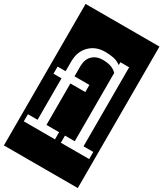

<svg xmlns="http://www.w3.org/2000/svg" viewBox="-282 -1016 1131 1328"><g transform="rotate(30 283.0 -352.0)"><path d="M-12 213V-917H578V213ZM320 0H546V-57H468V-688H398V-665Q372 -685 341.5 -691.5Q311 -698 271 -698Q197 -698 149 -650Q101 -602 101 -522V-445H37V-388H101V-57H24V0H273V-57H172V-388H291V-445H172V-525Q172 -580 203 -611Q234 -642 286 -642Q318 -642 346 -634Q374 -626 398 -603V-57H320Z"/></g></svg>

Font: Zilla Slab Highlight Regular
Style: Regular
Weight: 400
Designer: Typotheque Type Foundry
Foundry: Typotheque type foundry
Version: Version 1.1; 2017; ttfautohint (v1.6)